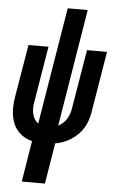

<svg xmlns="http://www.w3.org/2000/svg" viewBox="-62 -777 624 1033"><g transform="rotate(5 250.0 -260.0)"><path d="M96 215 132 -7Q109 -12 89 -24Q69 -36 54 -53Q39 -70 30 -91.5Q21 -113 17.5 -136.5Q14 -160 15 -184.5Q16 -209 20 -234L68 -520H176L126 -219Q123 -203 122.5 -186.5Q122 -170 125.5 -154.5Q129 -139 136.5 -126Q144 -113 157 -104L261 -735H369L265 -102Q279 -109 291 -120Q303 -131 311 -144.5Q319 -158 324 -172.5Q329 -187 331 -202L384 -520H492L437 -187Q433 -165 426 -144Q419 -123 407 -103Q395 -83 378 -66.5Q361 -50 341.5 -37.5Q322 -25 300.5 -17Q279 -9 257 -5L221 215Z"/></g></svg>

Font: Iosevka SS04 Extrabold
Style: Italic
Weight: 800
Italic angle: -9°
Monospace: yes
Designer: Belleve Invis
Foundry: Belleve Invis
Version: Version 19.0.0; ttfautohint (v1.8.4)